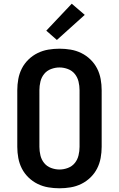

<svg xmlns="http://www.w3.org/2000/svg" viewBox="-20 -1005 640 1033"><path d="M300 8Q270 8 240 3Q210 -2 182.5 -15.5Q155 -29 133 -50.5Q111 -72 97.5 -98.5Q84 -125 78.5 -155Q73 -185 73 -215V-520Q73 -550 78.5 -580Q84 -610 97.5 -636.5Q111 -663 133 -684.5Q155 -706 182.5 -719.5Q210 -733 240 -738Q270 -743 300 -743Q330 -743 360 -738Q390 -733 417.5 -719.5Q445 -706 467 -684.5Q489 -663 502.5 -636.5Q516 -610 521.5 -580Q527 -550 527 -520V-215Q527 -185 521.5 -155Q516 -125 502.5 -98.5Q489 -72 467 -50.5Q445 -29 417.5 -15.5Q390 -2 360 3Q330 8 300 8ZM300 -93Q323 -93 345.5 -101.5Q368 -110 382.5 -128Q397 -146 402.5 -169Q408 -192 408 -215V-520Q408 -543 402.5 -566Q397 -589 382.5 -607Q368 -625 345.5 -633.5Q323 -642 300 -642Q277 -642 254.5 -633.5Q232 -625 217.5 -607Q203 -589 197.5 -566Q192 -543 192 -520V-215Q192 -192 197.5 -169Q203 -146 217.5 -128Q232 -110 254.5 -101.5Q277 -93 300 -93ZM286 -790 229 -840 366 -985 436 -925Z"/></svg>

Font: Iosevka Aile
Style: Bold
Weight: 700
Designer: Belleve Invis
Foundry: Belleve Invis
Version: Version 28.0.1; ttfautohint (v1.8.4)